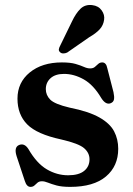

<svg xmlns="http://www.w3.org/2000/svg" viewBox="-20 -736 531 769"><path d="M236.5 -440Q201.5 -440 182.5 -422.8Q163.5 -405.5 163.5 -379Q163.5 -355 181.2 -337Q199 -319 258.5 -305Q336 -289.5 378.2 -265.5Q420.5 -241.5 437 -210Q453.5 -178.5 453.5 -140Q453.5 -70.5 404.2 -29Q355 12.5 261 12.5Q227.5 12.5 206.5 6.8Q185.5 1 172 -4.5Q158.5 -10 148 -10Q137 -10 130.5 -4.5Q124 1 118 6.8Q112 12.5 102 12.5Q87 12.5 79.5 -11L46.5 -110.5Q35 -147 57 -155.5Q78 -163.5 93.5 -139.5Q127 -81.5 167.5 -57.8Q208 -34 253 -34Q295.5 -34 317 -51.5Q338.5 -69 338.5 -98Q338.5 -124 316.5 -142.8Q294.5 -161.5 225 -177.5Q127.5 -198.5 88.8 -238Q50 -277.5 50 -341Q50 -405.5 99.2 -445.8Q148.5 -486 228 -486Q262 -486 282.5 -480Q303 -474 316.2 -468Q329.5 -462 341 -462Q353 -462 360 -468Q367 -474 373.5 -480Q380 -486 389.5 -486Q405.5 -486 410 -462L434.5 -367Q438.5 -348.5 436.5 -337.8Q434.5 -327 423 -322.5Q403.5 -315 385.5 -343.5Q354.5 -396 315.5 -418Q276.5 -440 236.5 -440ZM268 -649.5Q283.5 -682.5 302.2 -700.8Q321 -719 349.5 -715.5Q374.5 -712.5 387.2 -694.5Q400 -676.5 397 -657Q394 -634.5 379.2 -618.5Q364.5 -602.5 337.5 -587L249 -525.5Q241.5 -522 233.5 -522Q225.5 -522 220.5 -527Q214.5 -532.5 215.8 -539.2Q217 -546 221 -553Z"/></svg>

Font: Fraunces 9pt S000 SemiBold
Style: Regular
Weight: 600
Version: Version 1.000; ttfautohint (v1.8.3)